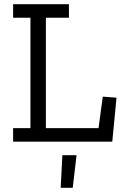

<svg xmlns="http://www.w3.org/2000/svg" viewBox="-20 -670 585 908"><path d="M511 0H42V-64H124V-586H42V-650H306V-586H197V-64H446L466 -213L531 -208ZM342 64 324 218H267L275 64Z"/></svg>

Font: Zilla Slab
Style: Regular
Weight: 400
Designer: Typotheque.com
Foundry: Typotheque type foundry
Version: Version 1.1; 2017; ttfautohint (v1.6)